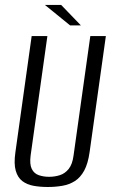

<svg xmlns="http://www.w3.org/2000/svg" viewBox="-20 -735 453 767"><path d="M170.7 12Q140 12 113.8 7.2Q87.6 2.4 69.1 -11.7Q50.6 -25.9 42.8 -53.4Q34.9 -80.9 41.5 -126.7L106.5 -591H169.3L102.3 -113.6Q97.8 -78.4 107 -60Q116.2 -41.6 135 -35.2Q153.8 -28.7 175.9 -28.7Q198.7 -28.7 219 -35.2Q239.4 -41.6 254.3 -60Q269.2 -78.4 273.8 -113.6L340.8 -591H402.9L337.9 -127Q331.4 -81.2 316.4 -53.5Q301.3 -25.9 279.1 -11.7Q256.8 2.4 229.1 7.2Q201.4 12 170.7 12ZM260 -633.6 159.6 -715.2H224.4L303.1 -633.6Z"/></svg>

Font: Alumni Sans Thin
Style: Italic
Weight: 100
Italic angle: -8°
Designer: Robert E. Leuschke
Foundry: Robert E. Leuschke
Version: Version 1.016